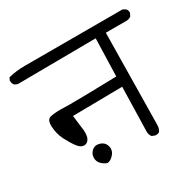

<svg xmlns="http://www.w3.org/2000/svg" viewBox="-113 -670 761 744"><g transform="rotate(-30 267.5 -298.5)"><path d="M385.7 -54.7Q395.5 -54.7 401.9 -59.6Q409.7 -71.8 409.7 -87.4Q409.7 -88.9 409.7 -90.8L415.5 -495.6H510.3Q520 -496.6 528.3 -502L534.7 -514.6Q535.2 -516.6 535.2 -518.1Q535.2 -527.8 529.3 -534.2L516.6 -541.5H79.1Q41 -541.5 5.9 -532.7L0.5 -521.5Q0.5 -521 0.5 -520Q0.5 -508.8 6.3 -501Q13.2 -495.1 22.9 -493.7L370.6 -496.6L365.7 -328.6Q216.8 -324.7 157.7 -324.7Q140.1 -324.7 131.1 -325.2Q122.1 -325.7 114.7 -325.7Q84 -325.7 66.9 -320.8Q62 -319.3 59.1 -315.9Q51.8 -308.6 51.8 -290.5Q51.8 -288.6 51.8 -286.6Q53.2 -252.9 67.4 -224.6Q82.5 -195.3 96.2 -177.2Q108.4 -161.1 121.1 -159.7Q123 -159.2 125 -159.2Q138.7 -159.2 146.5 -172.4Q150.9 -179.7 151.9 -188.2Q152.8 -196.8 152.8 -200.9Q152.8 -205.1 152.6 -210.4Q152.3 -215.8 150.1 -230Q147.9 -244.1 144 -279.8L365.7 -282.7L360.8 -84Q360.8 -70.8 368.7 -60.5L381.8 -55.2Q383.8 -54.7 385.7 -54.7ZM193.8 -67.9Q208 -82 208 -97.2Q208 -108.9 201.2 -120.1Q192.9 -132.3 175.8 -135.7Q171.4 -136.7 167.5 -136.7Q156.2 -136.7 146.5 -128.4L144 -126Q132.8 -114.7 132.8 -98.1Q132.8 -81.1 145 -69.6Q157.2 -58.1 168.9 -55.2Q181.6 -55.7 193.8 -67.9Z"/></g></svg>

Font: Bakudai
Style: ExtraLight
Weight: 200
Version: Version 1.48